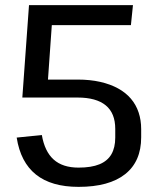

<svg xmlns="http://www.w3.org/2000/svg" viewBox="-20 -720 609 748"><path d="M286 8Q180 8 120 -40Q60 -88 45 -184L143 -194Q154 -130 189 -98.5Q224 -67 286 -67Q336 -67 367.5 -80Q399 -93 414 -119Q429 -145 429 -184V-218Q429 -279 392 -309.5Q355 -340 282 -340H67L132 -410H282Q331 -410 370.5 -401Q410 -392 440 -375.5Q470 -359 490 -335.5Q510 -312 520 -282Q530 -252 530 -217V-185Q530 -91 467.5 -41.5Q405 8 286 8ZM93 -700H498L490 -622H146L186 -681L164 -369L67 -340Z"/></svg>

Font: Pathway Extreme SemiCondensed Medium
Style: Regular
Weight: 500
Width: 4
Version: Version 1.001;gftools[0.9.26]